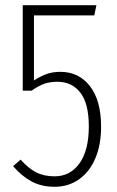

<svg xmlns="http://www.w3.org/2000/svg" viewBox="-20 -704 448 735"><path d="M341 -645H110V-396Q135 -412 158 -420.5Q181 -429 211 -429Q282 -429 324.5 -374Q367 -319 367 -219Q367 -150 345 -98Q323 -46 282.5 -17.5Q242 11 189 11Q139 11 101.5 -9Q64 -29 30 -68L59 -93Q88 -60 118 -44.5Q148 -29 189 -29Q249 -29 284.5 -79Q320 -129 320 -220Q320 -308 287.5 -349.5Q255 -391 200 -391Q172 -391 150 -383.5Q128 -376 101 -357H67V-684H349Z"/></svg>

Font: Fira Sans Extra Condensed ExtraLight
Style: Regular
Weight: 275
Width: 1
Designer: Carrois Corporate & Edenspiekermann AG
Foundry: Carrois Corporate GbR & Edenspiekermann AG
Version: Version 4.203